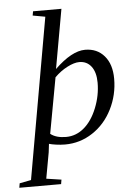

<svg xmlns="http://www.w3.org/2000/svg" viewBox="-130 -739 690 997"><g transform="rotate(-5 215.0 -240.5)"><path d="M173.3 -384.8Q262.7 -471.2 332 -471.2Q394.5 -471.2 432.1 -427.5Q469.7 -383.8 469.7 -308.1Q469.7 -224.1 432.6 -150.1Q395.5 -76.2 330.1 -33.2Q264.6 9.8 186.5 9.8Q163.1 9.8 139.2 6.3Q115.2 2.9 103 -1L97.7 43L73.2 178.2L151.4 189.9L147.5 212.9H-70.3L-66.4 189.9L-6.3 178.2L141.6 -660.2L76.7 -671.9L80.6 -693.8H228.5ZM113.8 -52.2Q143.1 -28.8 194.8 -28.8Q247.1 -28.8 288.8 -64.2Q330.6 -99.6 356.4 -164.1Q382.3 -228.5 382.3 -295.4Q382.3 -349.1 359.4 -379.6Q336.4 -410.2 296.4 -410.2Q270 -410.2 233.9 -391.6Q197.8 -373 167 -342.3Z"/></g></svg>

Font: Tinos
Style: Italic
Weight: 400
Italic angle: -16.333°
Designer: Steve Matteson
Foundry: Monotype Imaging Inc.
Version: Version 1.32